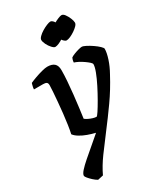

<svg xmlns="http://www.w3.org/2000/svg" viewBox="-223 -801 934 1089"><g transform="rotate(-30 244.0 -256.5)"><path d="M84 200Q70 192 56.5 179.5Q43 167 34 156Q25 145 25 140Q25 128 41.5 109.5Q58 91 85.5 67Q113 43 144.5 16.5Q176 -10 207 -37Q182 -43 157 -52Q132 -61 111.5 -73.5Q91 -86 81 -100Q86 -122 91 -155.5Q96 -189 100 -226Q104 -263 107 -298Q110 -333 112 -360.5Q114 -388 114 -402Q114 -417 106.5 -421.5Q99 -426 84 -426H25Q25 -432 26.5 -439.5Q28 -447 30 -454Q32 -461 33 -464Q48 -471 71.5 -479.5Q95 -488 118 -494Q141 -500 154 -500Q184 -500 199.5 -486.5Q215 -473 215 -443Q215 -411 212 -371Q209 -331 204.5 -289Q200 -247 195 -208.5Q190 -170 186 -141Q193 -135 206 -128.5Q219 -122 232.5 -118Q246 -114 255 -114Q259 -114 273.5 -136Q288 -158 307.5 -192Q327 -226 346 -263.5Q365 -301 377 -332.5Q389 -364 389 -381Q389 -387 379 -396Q369 -405 354 -415.5Q339 -426 323.5 -434Q308 -442 297 -445Q297 -453 299.5 -462Q302 -471 304 -474Q312 -480 327.5 -486Q343 -492 358 -496Q373 -500 380 -500Q389 -500 406.5 -491Q424 -482 443 -469Q462 -456 475 -443.5Q488 -431 488 -425Q488 -400 475.5 -361.5Q463 -323 441 -284Q400 -207 353.5 -141.5Q307 -76 262.5 -18Q218 40 180.5 91.5Q143 143 120 192ZM251 -574Q243 -574 230.5 -587.5Q218 -601 209.5 -618.5Q201 -636 201 -648Q201 -657 212.5 -668.5Q224 -680 240.5 -690Q257 -700 273 -706.5Q289 -713 297 -713Q307 -713 317.5 -699.5Q328 -686 335.5 -668Q343 -650 343 -638Q343 -629 332.5 -618.5Q322 -608 306.5 -597.5Q291 -587 276 -580.5Q261 -574 251 -574ZM325 -574Q317 -574 304.5 -587.5Q292 -601 283.5 -618.5Q275 -636 275 -648Q275 -657 286.5 -668.5Q298 -680 314.5 -690Q331 -700 347 -706.5Q363 -713 370 -713Q381 -713 391 -699.5Q401 -686 408.5 -668Q416 -650 416 -638Q416 -629 406 -618.5Q396 -608 380.5 -597.5Q365 -587 350 -580.5Q335 -574 325 -574Z"/></g></svg>

Font: Texturina Medium 12pt SemiBold
Style: Italic
Weight: 600
Italic angle: -11°
Version: Version 1.002